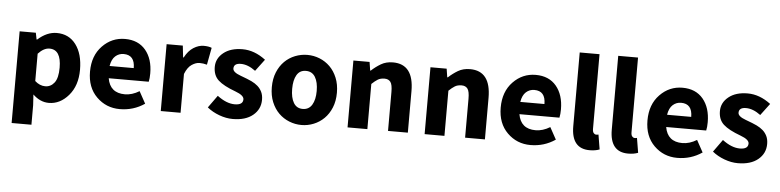

<svg xmlns="http://www.w3.org/2000/svg" viewBox="-49 -968 5768 1419"><g transform="rotate(5 2834.5 -258.5)"><path d="M382.8 -253.9Q382.8 -387.7 296.9 -388.2Q253.9 -388.2 211.9 -342.8V-140.1Q247.6 -107.9 288.3 -107.9Q329.1 -107.9 356 -142.3Q382.8 -176.8 382.8 -253.9ZM211.9 184.1H64.9V-496.1H185.1L194.8 -446.8H199.2Q267.1 -507.8 339.8 -507.8Q430.2 -507.8 482.2 -438.5Q534.2 -369.1 534.2 -251.5Q534.2 -133.8 471.4 -60.8Q408.7 12.2 325.2 12.2Q261.2 12.2 207 -40L211.9 39.1Z M928.7 -298.8Q928.7 -396 845.7 -396Q810.5 -396 784.2 -372.6Q757.8 -349.1 749.5 -298.8ZM1035.6 -43.9Q953.1 12.2 851.6 12.2Q750.5 12.2 679.7 -57.6Q608.9 -127.4 608.9 -245.1Q608.9 -363.3 678.7 -435.5Q748.5 -507.8 846.7 -507.8Q944.8 -507.8 999.5 -442.4Q1053.7 -377 1053.7 -270Q1053.7 -234.4 1047.9 -208H751Q769.5 -100.1 879.9 -100.1Q933.1 -100.1 986.8 -132.8Z M1302.2 -288.1V0H1155.3V-496.1H1275.4L1285.2 -409.2H1289.6Q1316.4 -460 1354.2 -483.9Q1392.1 -507.8 1429.9 -507.8Q1467.8 -507.8 1489.3 -498L1465.3 -371.1Q1437 -378.9 1410.2 -378.9Q1383.3 -378.9 1352.8 -358.9Q1322.3 -338.9 1302.2 -288.1Z M1756.3 -139.2Q1756.3 -168.9 1692.4 -192.4Q1603 -225.1 1563.7 -261Q1524.4 -296.9 1524.4 -359.9Q1524.4 -422.9 1577.1 -465.3Q1629.9 -507.8 1718.3 -507.8Q1806.6 -507.8 1889.6 -444.8L1823.7 -356.9Q1767.6 -398.9 1715.1 -398.9Q1662.6 -398.9 1662.6 -359.9Q1662.6 -332.5 1719.7 -311.8Q1776.9 -291 1803.7 -278.1Q1830.6 -265.1 1850.1 -248Q1869.6 -231 1881.6 -206.5Q1893.6 -182.1 1893.6 -147.9Q1893.6 -77.6 1839.1 -32.7Q1784.7 12.2 1689.5 12.2Q1640.6 12.2 1589.1 -6.8Q1537.6 -25.9 1499.5 -57.1L1565.4 -148.9Q1633.8 -97.2 1695.1 -97.2Q1756.3 -97.2 1756.3 -139.2Z M2130.6 -351.1Q2108.4 -313 2108.4 -248Q2108.4 -183.1 2130.9 -145Q2153.3 -106.9 2198.7 -106.9Q2244.1 -106.9 2267.3 -145Q2290.5 -183.1 2290.5 -248Q2290.5 -313 2267.6 -351.1Q2244.6 -389.2 2198.7 -389.2Q2152.8 -389.2 2130.6 -351.1ZM1977.5 -137.5Q1957.5 -186 1957.5 -248Q1957.5 -310.1 1977.5 -358.6Q1997.6 -407.2 2031 -440.2Q2064.5 -473.1 2108.4 -490.5Q2152.3 -507.8 2199.5 -507.8Q2246.6 -507.8 2290 -490.5Q2333.5 -473.1 2366.9 -440.2Q2400.4 -407.2 2420.4 -358.6Q2440.4 -310.1 2440.4 -248Q2440.4 -186 2420.4 -137.5Q2400.4 -88.9 2366.9 -55.9Q2333.5 -22.9 2290 -5.4Q2246.6 12.2 2199.5 12.2Q2152.3 12.2 2108.4 -5.4Q2064.5 -22.9 2031 -55.9Q1997.6 -88.9 1977.5 -137.5Z M2834 -507.8Q2988.3 -507.8 2988.3 -308.1V0H2841.3V-289.1Q2841.3 -343.3 2826.7 -363Q2812 -382.8 2782.2 -382.8Q2752.4 -382.8 2732.2 -370.4Q2711.9 -357.9 2688 -335V0H2541V-496.1H2661.1L2670.9 -433.1H2675.3Q2707.5 -462.9 2745.4 -485.4Q2783.2 -507.8 2834 -507.8Z M3405.8 -507.8Q3560.1 -507.8 3560.1 -308.1V0H3413.1V-289.1Q3413.1 -343.3 3398.4 -363Q3383.8 -382.8 3354 -382.8Q3324.2 -382.8 3304 -370.4Q3283.7 -357.9 3259.8 -335V0H3112.8V-496.1H3232.9L3242.7 -433.1H3247.1Q3279.3 -462.9 3317.1 -485.4Q3355 -507.8 3405.8 -507.8Z M3975.6 -298.8Q3975.6 -396 3892.6 -396Q3857.4 -396 3831.1 -372.6Q3804.7 -349.1 3796.4 -298.8ZM4082.5 -43.9Q4000 12.2 3898.4 12.2Q3797.4 12.2 3726.6 -57.6Q3655.8 -127.4 3655.8 -245.1Q3655.8 -363.3 3725.6 -435.5Q3795.4 -507.8 3893.6 -507.8Q3991.7 -507.8 4046.4 -442.4Q4100.6 -377 4100.6 -270Q4100.6 -234.4 4094.7 -208H3797.9Q3816.4 -100.1 3926.8 -100.1Q3980 -100.1 4033.7 -132.8Z M4337.4 12.2Q4202.1 12.2 4202.1 -153.8V-701.2H4349.1V-147.9Q4349.1 -125 4357.7 -116Q4366.2 -106.9 4373 -106.9H4383.3Q4387.2 -106.9 4393.1 -108.9L4411.1 0Q4380.4 12.2 4337.4 12.2Z M4623 12.2Q4487.8 12.2 4487.8 -153.8V-701.2H4634.8V-147.9Q4634.8 -125 4643.3 -116Q4651.9 -106.9 4658.7 -106.9H4668.9Q4672.9 -106.9 4678.7 -108.9L4696.8 0Q4666 12.2 4623 12.2Z M5064.5 -298.8Q5064.5 -396 4981.4 -396Q4946.3 -396 4919.9 -372.6Q4893.6 -349.1 4885.3 -298.8ZM5171.4 -43.9Q5088.9 12.2 4987.3 12.2Q4886.2 12.2 4815.4 -57.6Q4744.6 -127.4 4744.6 -245.1Q4744.6 -363.3 4814.5 -435.5Q4884.3 -507.8 4982.4 -507.8Q5080.6 -507.8 5135.3 -442.4Q5189.5 -377 5189.5 -270Q5189.5 -234.4 5183.6 -208H4886.7Q4905.3 -100.1 5015.6 -100.1Q5068.8 -100.1 5122.6 -132.8Z M5503.9 -139.2Q5503.9 -168.9 5439.9 -192.4Q5350.6 -225.1 5311.3 -261Q5272 -296.9 5272 -359.9Q5272 -422.9 5324.7 -465.3Q5377.4 -507.8 5465.8 -507.8Q5554.2 -507.8 5637.2 -444.8L5571.3 -356.9Q5515.1 -398.9 5462.6 -398.9Q5410.2 -398.9 5410.2 -359.9Q5410.2 -332.5 5467.3 -311.8Q5524.4 -291 5551.3 -278.1Q5578.1 -265.1 5597.7 -248Q5617.2 -231 5629.2 -206.5Q5641.1 -182.1 5641.1 -147.9Q5641.1 -77.6 5586.7 -32.7Q5532.2 12.2 5437 12.2Q5388.2 12.2 5336.7 -6.8Q5285.2 -25.9 5247.1 -57.1L5313 -148.9Q5381.3 -97.2 5442.6 -97.2Q5503.9 -97.2 5503.9 -139.2Z"/></g></svg>

Font: SourceSansPro-Bold
Style: Bold
Weight: 700
Designer: Paul D. Hunt
Foundry: Adobe Systems Incorporated
Version: Version 1.050;PS Version 1.000;hotconv 1.0.70;makeotf.lib2.5